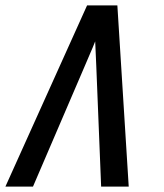

<svg xmlns="http://www.w3.org/2000/svg" viewBox="-36 -690 606 710"><path d="M-16 0 286 -670H398L440 0H338L320 -447Q319 -469 318 -491.5Q317 -514 316 -537Q307 -514 297 -491.5Q287 -469 278 -447L86 0Z"/></svg>

Font: Lode Dark
Style: Bold Italic
Weight: 700
Italic angle: -11°
Monospace: yes
Designer: Belleve Invis
Foundry: Belleve Invis
Version: Version 29.2.0; ttfautohint (v1.8.3)